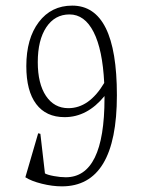

<svg xmlns="http://www.w3.org/2000/svg" viewBox="-20 -639 503 680"><path d="M69.8 -11.2 115.2 -167 123 -165 139.2 -24.9Q148.4 -19.5 171.1 -15.4Q193.8 -11.2 212.9 -11.2Q350.1 -11.2 350.1 -291V-298.8Q289.1 -224.1 209 -224.1Q143.1 -224.1 108.2 -270.5Q73.2 -316.9 73.2 -404.8Q73.2 -502.4 117.4 -560.8Q161.6 -619.1 235.8 -619.1Q394 -619.1 394 -301.8Q394 21 199.2 21Q165.5 21 128.2 11.7Q90.8 2.4 69.8 -11.2ZM113.8 -418.9Q113.8 -342.8 142.8 -299.3Q171.9 -255.9 222.2 -255.9Q295.9 -255.9 349.1 -345.2Q343.3 -463.4 311.5 -525.6Q279.8 -587.9 226.1 -587.9Q174.3 -587.9 144 -542.5Q113.8 -497.1 113.8 -418.9Z"/></svg>

Font: Halibut Cnd Thin
Style: Regular
Weight: 250
Width: 3
Designer: Matteo Maggi
Foundry: Collletttivo
Version: Version 3.080 | FøM Fix